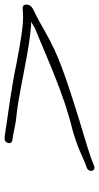

<svg xmlns="http://www.w3.org/2000/svg" viewBox="188 -652 443 860"><g transform="rotate(-90 410.0 -221.5)"><path d="M90 -55C67 -47 72 -15 95 -21L110 -27C172 -52 278 -79 390 -116C459 -138 519 -158 585 -185C679 -225 734 -265 791 -291C804 -297 822 -307 820 -328C819 -337 815 -341 806 -342C793 -342 781 -340 766 -340C714 -340 639 -354 559 -369C452 -392 344 -405 246 -420C230 -422 205 -430 200 -407C197 -396 204 -389 213 -388C237 -386 285 -373 311 -371C356 -367 411 -357 448 -350C542 -332 648 -310 730 -304H743L712 -286C579 -233 426 -159 256 -118C202 -102 171 -90 142 -76C126 -69 114 -64 104 -60Z"/></g></svg>

Font: Stray Cat
Style: UltExtObl
Weight: 400
Version: Version 1.0